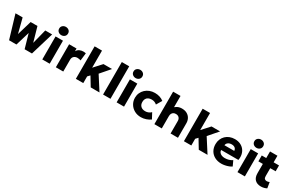

<svg xmlns="http://www.w3.org/2000/svg" viewBox="172 -2219 5559 3685"><g transform="rotate(30 2952.0 -376.5)"><path d="M160.5 0 8 -510H166.5L249 -188.5L344 -510H495L586.5 -188.5L668 -510H820.5L668 0H505L416.5 -309.5L323.5 0Z M896.5 0V-510H1060.5V0ZM978.5 -585.5Q939 -585.5 909.8 -610.2Q880.5 -635 880.5 -677Q880.5 -719 909.8 -743.5Q939 -768 978.5 -768Q1018.5 -768 1047.5 -743.5Q1076.5 -719 1076.5 -677Q1076.5 -635 1047.5 -610.2Q1018.5 -585.5 978.5 -585.5Z M1197 0V-510H1361V-450.5Q1384 -490 1422 -508Q1460 -526 1504.5 -526Q1521.5 -526 1535 -524Q1548.5 -522 1561.5 -519.5L1542 -351Q1525 -357 1506 -360.8Q1487 -364.5 1468 -364.5Q1421.5 -364.5 1391.2 -337.8Q1361 -311 1361 -259.5V0Z M1640.5 0V-720H1804.5V-341L1958 -510H2148L1969.5 -304L2164 0H1970L1850.5 -197L1804.5 -148V0Z M2243.5 0V-720H2407.5V0Z M2544 0V-510H2708V0ZM2626 -585.5Q2586.5 -585.5 2557.2 -610.2Q2528 -635 2528 -677Q2528 -719 2557.2 -743.5Q2586.5 -768 2626 -768Q2666 -768 2695 -743.5Q2724 -719 2724 -677Q2724 -635 2695 -610.2Q2666 -585.5 2626 -585.5Z M3086.5 15Q3005.5 15 2941.8 -20.2Q2878 -55.5 2841 -116.8Q2804 -178 2804 -255Q2804 -313 2825.8 -362Q2847.5 -411 2887 -447.8Q2926.5 -484.5 2979 -504.8Q3031.5 -525 3093 -525Q3151 -525 3200.5 -509.2Q3250 -493.5 3289.5 -462L3217.5 -340.5Q3193 -363 3163.8 -373.5Q3134.5 -384 3102.5 -384Q3060.5 -384 3030 -369Q2999.5 -354 2983.2 -325Q2967 -296 2967 -255.5Q2967 -194.5 3003.2 -160.2Q3039.5 -126 3103 -126Q3139 -126 3170.8 -139.2Q3202.5 -152.5 3229 -178L3295.5 -54Q3252.5 -22 3197.2 -3.5Q3142 15 3086.5 15Z M3380.5 0V-720H3544.5V-396L3510.5 -436.5Q3543.5 -477 3589 -501Q3634.5 -525 3689.5 -525Q3761 -525 3808.8 -496.5Q3856.5 -468 3880 -422Q3903.5 -376 3903.5 -323V0H3739.5V-277Q3739.5 -321 3714 -348.5Q3688.5 -376 3642.5 -376.5Q3611.5 -377 3589.8 -364.2Q3568 -351.5 3556.2 -327.8Q3544.5 -304 3544.5 -271.5V0Z M4035 0V-720H4199V-341L4352.5 -510H4542.5L4364 -304L4558.5 0H4364.5L4245 -197L4199 -148V0Z M4869.5 15Q4785.5 15 4722 -18.8Q4658.5 -52.5 4623 -113.2Q4587.5 -174 4587.5 -255.5Q4587.5 -314.5 4608.2 -364Q4629 -413.5 4666.2 -449.5Q4703.5 -485.5 4754.2 -505.2Q4805 -525 4866 -525Q4933 -525 4985.5 -501.2Q5038 -477.5 5072.2 -435.2Q5106.5 -393 5119.5 -335.8Q5132.5 -278.5 5120.5 -211.5H4737.5Q4738 -181.5 4755.5 -159Q4773 -136.5 4803.5 -123.8Q4834 -111 4874.5 -111Q4919.5 -111 4960 -122.8Q5000.5 -134.5 5037.5 -159L5089 -48Q5065.5 -30 5028.2 -15.8Q4991 -1.5 4949.2 6.8Q4907.5 15 4869.5 15ZM4747.5 -322H4964.5Q4963.5 -360.5 4936 -383.5Q4908.5 -406.5 4861.5 -406.5Q4814 -406.5 4782.8 -383.5Q4751.5 -360.5 4747.5 -322Z M5222 0V-510H5386V0ZM5304 -585.5Q5264.5 -585.5 5235.2 -610.2Q5206 -635 5206 -677Q5206 -719 5235.2 -743.5Q5264.5 -768 5304 -768Q5344 -768 5373 -743.5Q5402 -719 5402 -677Q5402 -635 5373 -610.2Q5344 -585.5 5304 -585.5Z M5747 15Q5662 15 5613.5 -32.8Q5565 -80.5 5565 -175.5V-656H5729V-510H5848.5V-380H5729V-204Q5729 -163 5747 -146.5Q5765 -130 5793.5 -130Q5809 -130 5824.2 -133.8Q5839.5 -137.5 5852.5 -145L5873.5 -16.5Q5850 -3.5 5817 5.8Q5784 15 5747 15ZM5466 -380V-510H5580V-380Z"/></g></svg>

Font: Geologica Cursive
Style: Bold
Weight: 700
Designer: Sindre Bremnes, Frode Helland
Foundry: Monokrom Skriftforlag AS
Version: Version 1.010;gftools[0.9.28]